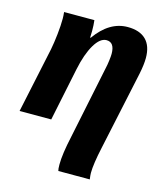

<svg xmlns="http://www.w3.org/2000/svg" viewBox="-116 -634 823 961"><g transform="rotate(15 295.5 -153.0)"><path d="M274 207Q274 153 295 58L373 -319Q377 -336 380 -359.5Q383 -383 383 -395Q383 -455 341 -455Q308 -455 279 -406Q250 -357 233 -275L176 0H12L84 -339Q91 -375 96 -421Q101 -467 101 -502Q101 -518 99 -536H256Q259 -512 259 -480L258 -446H261Q332 -546 427 -546Q489 -546 521.5 -514Q554 -482 554 -419Q554 -386 544 -337L457 70Q437 161 437 207Q437 219 440 240H277Q274 231 274 207Z"/></g></svg>

Font: Noto Serif NarrowExtraBold
Style: Italic
Weight: 800
Width: 4
Italic angle: -12°
Designer: Monotype Design Team
Foundry: Monotype Imaging Inc.
Version: Version 1.001